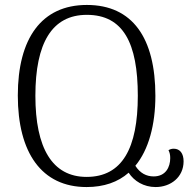

<svg xmlns="http://www.w3.org/2000/svg" viewBox="-20 -745 770 776"><path d="M682 -144C673 -144 666 -141 661 -138C666 -128 668 -119 668 -106C668 -70 650 -32 601 -32C572 -32 546 -45 527 -75C581 -140 608 -241 608 -358C608 -591 516 -725 331 -725C148 -725 52 -590 52 -359C52 -128 148 11 330 11C400 11 457 -9 500 -47C522 -13 561 11 609 11C670 11 722 -29 722 -93C722 -124 708 -144 682 -144ZM330 -30C191 -30 123 -147 123 -358C123 -571 190 -685 331 -685C478 -685 537 -571 537 -358C537 -146 474 -30 330 -30Z"/></svg>

Font: Noto Serif Georgian SemiCondensed Light
Style: Regular
Weight: 300
Width: 4
Designer: Monotype Design Team, Akaki Razmadze
Foundry: Google LLC
Version: Version 2.003